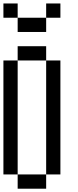

<svg xmlns="http://www.w3.org/2000/svg" viewBox="-20 -1187 457 1123"><path d="M0 -166.7V-833.3H83.3V-166.7ZM83.3 -1000V-1083.3H250V-1000ZM83.3 -916.7H250V-833.3H83.3ZM83.3 -1166.7V-1083.3H0V-1166.7ZM83.3 -166.7H250V-83.3H83.3ZM250 -1083.3V-1166.7H333.3V-1083.3ZM250 -166.7V-833.3H333.3V-166.7Z"/></svg>

Font: Galmuri11 Condensed
Style: Regular
Weight: 400
Width: 3
Designer: Lee Minseo (quiple)
Version: Version 2.399;hotconv 1.1.1;makeotfexe 2.6.0 DEVELOPMENT